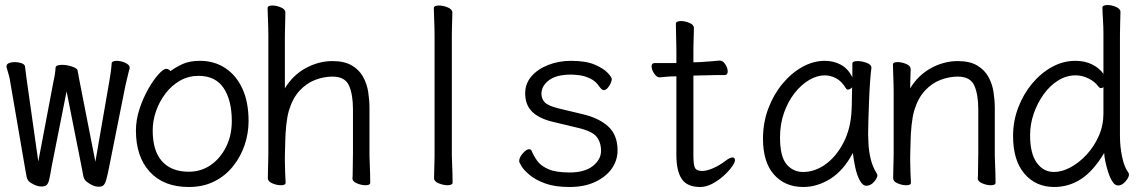

<svg xmlns="http://www.w3.org/2000/svg" viewBox="-20 -729 4540 767"><path d="M417 -406Q420 -423 422.5 -441Q425 -459 426 -475Q426 -481 432 -483.5Q438 -486 446 -486Q463 -486 480.5 -478Q498 -470 498 -459V-456Q494 -443 490 -425Q486 -407 481 -387L417 -67Q410 -31 405 -13Q400 5 393.5 11Q387 17 375 17Q360 17 345 9Q330 1 323 -6Q315 -14 313 -25Q311 -36 308 -52L246 -364L187 -67Q181 -31 177 -13.5Q173 4 166.5 10Q160 16 146 16Q132 16 117 9Q102 2 95 -5Q88 -13 86 -24.5Q84 -36 81 -52L21 -401Q20 -411 15.5 -428Q11 -445 6 -461V-464Q6 -473 16 -477Q26 -481 39 -481Q53 -481 66 -476.5Q79 -472 80 -463L86 -415L133 -84L192 -395Q196 -413 198.5 -427.5Q201 -442 202 -458Q202 -465 210 -467.5Q218 -470 228 -470Q247 -470 268 -463Q289 -456 290 -447Q292 -436 294 -425.5Q296 -415 298 -404L361 -83Z M661 -445Q681 -460 709 -473Q737 -486 779 -486Q836 -486 880 -457Q924 -428 948.5 -374.5Q973 -321 973 -245Q973 -197 957.5 -150.5Q942 -104 911.5 -65.5Q881 -27 836.5 -4.5Q792 18 734 18Q634 18 578.5 -42.5Q523 -103 523 -207Q523 -251 537.5 -294.5Q552 -338 572.5 -374Q593 -410 613 -432Q633 -454 644 -454Q654 -454 661 -445ZM734 -43Q783 -43 821.5 -69.5Q860 -96 883 -142Q906 -188 906 -245Q906 -328 873.5 -377Q841 -426 773 -426Q733 -426 699.5 -407Q666 -388 641.5 -356Q617 -324 603.5 -285.5Q590 -247 590 -208Q590 -126 627.5 -84.5Q665 -43 734 -43Z M1388 -17Q1389 -25 1389 -44Q1389 -63 1389.5 -83.5Q1390 -104 1390 -115V-293Q1390 -352 1374 -387.5Q1358 -423 1308 -423Q1274 -423 1239.5 -410Q1205 -397 1177 -367Q1149 -337 1134 -287Q1127 -262 1123.5 -228.5Q1120 -195 1119.5 -162Q1119 -129 1118 -105V-89Q1118 -65 1119 -42Q1120 -19 1121 1Q1121 11 1102 11Q1086 11 1068 3.5Q1050 -4 1050 -17Q1050 -25 1050.5 -46Q1051 -67 1051.5 -87.5Q1052 -108 1052 -115V-590Q1052 -600 1051.5 -621Q1051 -642 1050 -664Q1049 -686 1049 -697Q1049 -707 1068 -707Q1084 -707 1102 -699.5Q1120 -692 1120 -679Q1120 -671 1119.5 -652Q1119 -633 1118.5 -612.5Q1118 -592 1118 -580V-376Q1150 -429 1201.5 -457Q1253 -485 1308 -485Q1356 -485 1385.5 -467.5Q1415 -450 1430.5 -422Q1446 -394 1451 -361Q1456 -328 1456 -297V-105Q1456 -99 1457 -78Q1458 -57 1458.5 -34Q1459 -11 1459 1Q1459 11 1440 11Q1424 11 1406 3.5Q1388 -4 1388 -16Z M1716 -590Q1716 -600 1715.5 -621Q1715 -642 1714 -664Q1713 -686 1713 -697Q1713 -702 1719 -704.5Q1725 -707 1733 -707Q1750 -707 1768.5 -699.5Q1787 -692 1787 -679Q1787 -671 1786.5 -654.5Q1786 -638 1785.5 -620Q1785 -602 1785 -590V-105Q1785 -99 1786 -78Q1787 -57 1787.5 -34Q1788 -11 1788 1Q1788 6 1782 8.5Q1776 11 1768 11Q1752 11 1733 3.5Q1714 -4 1714 -17Q1714 -25 1714.5 -43.5Q1715 -62 1715.5 -80Q1716 -98 1716 -105Z M2190 -242Q2134 -255 2106 -282.5Q2078 -310 2078 -356Q2078 -395 2103 -424Q2128 -453 2170 -469.5Q2212 -486 2261 -486Q2321 -486 2356.5 -470.5Q2392 -455 2408 -437.5Q2424 -420 2424 -413Q2424 -407 2419.5 -396.5Q2415 -386 2407.5 -377.5Q2400 -369 2391 -369Q2385 -369 2375 -382Q2360 -405 2337.5 -415.5Q2315 -426 2294 -428.5Q2273 -431 2261 -431Q2203 -431 2173 -408.5Q2143 -386 2143 -354Q2143 -334 2156.5 -320Q2170 -306 2211 -296L2307 -273Q2372 -258 2409.5 -224Q2447 -190 2447 -128Q2447 -88 2423.5 -55Q2400 -22 2357 -2Q2314 18 2255 18Q2197 18 2158.5 4Q2120 -10 2097 -29Q2074 -48 2064 -64Q2054 -80 2054 -85Q2054 -100 2068.5 -116.5Q2083 -133 2094 -133Q2101 -133 2104 -126Q2112 -106 2126.5 -86Q2141 -66 2171 -53Q2201 -40 2255 -40Q2316 -40 2348.5 -66Q2381 -92 2381 -126Q2381 -161 2363 -183Q2345 -205 2290 -218Z M2682 -424H2678Q2656 -424 2643 -422.5Q2630 -421 2616 -420H2615Q2603 -420 2593 -435.5Q2583 -451 2583 -464Q2583 -477 2595 -477H2682V-528Q2682 -538 2681.5 -559Q2681 -580 2680.5 -602Q2680 -624 2680 -635Q2680 -640 2686 -642.5Q2692 -645 2700 -645Q2716 -645 2734 -637.5Q2752 -630 2752 -617Q2752 -609 2751.5 -592.5Q2751 -576 2750.5 -558Q2750 -540 2750 -528V-480L2778 -481Q2796 -482 2820 -484Q2844 -486 2854 -487H2855Q2868 -487 2877.5 -472Q2887 -457 2887 -444Q2887 -429 2875 -429Q2865 -429 2837 -429Q2809 -429 2789 -428L2750 -427V-108Q2750 -68 2757 -57Q2764 -46 2786 -46Q2803 -46 2828.5 -57Q2854 -68 2879 -87Q2896 -100 2906 -100Q2916 -100 2916 -89Q2916 -80 2903.5 -62.5Q2891 -45 2870.5 -26.5Q2850 -8 2825.5 5Q2801 18 2777 18Q2725 18 2703.5 -14Q2682 -46 2682 -110Z M3461 -457Q3458 -435 3455.5 -398.5Q3453 -362 3451.5 -321.5Q3450 -281 3449 -246Q3448 -211 3448 -193Q3448 -179 3449.5 -151.5Q3451 -124 3458.5 -93Q3466 -62 3483 -35Q3485 -31 3485 -29Q3485 -18 3471.5 -2.5Q3458 13 3441 13Q3426 13 3414.5 -8.5Q3403 -30 3396.5 -60.5Q3390 -91 3387 -118Q3350 -48 3297.5 -15Q3245 18 3189 18Q3116 18 3072 -31.5Q3028 -81 3028 -175Q3028 -239 3049 -295Q3070 -351 3105.5 -394Q3141 -437 3185 -461.5Q3229 -486 3275 -486Q3310 -486 3339 -470.5Q3368 -455 3385 -420V-475Q3385 -485 3406 -485Q3423 -485 3442 -478Q3461 -471 3461 -459ZM3384 -380Q3375 -371 3367 -371Q3363 -371 3360 -375Q3343 -404 3320.5 -416Q3298 -428 3275 -428Q3244 -428 3212.5 -409.5Q3181 -391 3154.5 -357.5Q3128 -324 3112 -278.5Q3096 -233 3096 -180Q3096 -104 3122 -73Q3148 -42 3188 -42Q3236 -42 3279 -73.5Q3322 -105 3350.5 -161Q3379 -217 3382 -291Q3383 -305 3383 -330Q3383 -355 3384 -380Z M3886 -17Q3887 -25 3887 -44Q3887 -63 3887.5 -83.5Q3888 -104 3888 -115V-293Q3888 -352 3872 -387.5Q3856 -423 3806 -423Q3772 -423 3737.5 -410Q3703 -397 3675 -367Q3647 -337 3632 -287Q3625 -262 3621.5 -228.5Q3618 -195 3617.5 -162Q3617 -129 3616 -105V-89Q3616 -65 3617 -42Q3618 -19 3619 1Q3619 11 3600 11Q3584 11 3566 3.5Q3548 -4 3548 -17Q3548 -25 3548.5 -46Q3549 -67 3549.5 -87.5Q3550 -108 3550 -115V-364Q3550 -374 3549.5 -395Q3549 -416 3548 -438Q3547 -460 3547 -471Q3547 -481 3566 -481Q3582 -481 3600 -473.5Q3618 -466 3618 -453Q3618 -453 3617.5 -439Q3617 -425 3616.5 -407Q3616 -389 3616 -376Q3648 -429 3699.5 -457Q3751 -485 3806 -485Q3854 -485 3883.5 -467.5Q3913 -450 3928.5 -422Q3944 -394 3949 -361Q3954 -328 3954 -297V-105Q3954 -99 3955 -78Q3956 -57 3956.5 -34Q3957 -11 3957 1Q3957 11 3938 11Q3922 11 3904 3.5Q3886 -4 3886 -16Z M4388 -593Q4388 -624 4386 -653Q4384 -682 4384 -699Q4384 -704 4390 -706.5Q4396 -709 4404 -709Q4420 -709 4438 -701.5Q4456 -694 4456 -681Q4456 -669 4455 -643.5Q4454 -618 4454 -592V-185Q4454 -142 4463 -100.5Q4472 -59 4488 -39Q4490 -35 4490 -32Q4490 -20 4476 -4Q4462 12 4446 12Q4434 12 4424 -3.5Q4414 -19 4407 -41Q4400 -63 4395.5 -84.5Q4391 -106 4391 -118Q4348 -46 4299 -14Q4250 18 4191 18Q4118 18 4072.5 -35Q4027 -88 4027 -186Q4027 -245 4047.5 -299Q4068 -353 4103 -395Q4138 -437 4182.5 -461.5Q4227 -486 4276 -486Q4314 -486 4343 -471.5Q4372 -457 4388 -434ZM4388 -381Q4384 -377 4378 -377Q4373 -377 4369 -382Q4354 -403 4328.5 -415.5Q4303 -428 4277 -428Q4240 -428 4207 -407.5Q4174 -387 4149 -352Q4124 -317 4109.5 -275Q4095 -233 4095 -189Q4095 -116 4121.5 -79Q4148 -42 4191 -42Q4222 -42 4256.5 -60.5Q4291 -79 4321 -111.5Q4351 -144 4369.5 -186Q4388 -228 4388 -276Z"/></svg>

Font: Moon Stars Kai T HW
Style: Regular
Weight: 400
Designer: GuiWonder
Version: Version 1.101